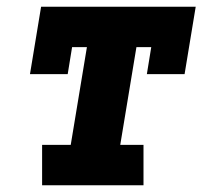

<svg xmlns="http://www.w3.org/2000/svg" viewBox="-20 -550 640 570"><path d="M105 0V-120H190L238 -410H194L181 -330H69L102 -530H561L528 -330H416L429 -410H385L337 -120H406V0Z"/></svg>

Font: Iosevka Slab HvExObl
Style: Regular
Weight: 900
Width: 7
Italic angle: -9°
Monospace: yes
Designer: Belleve Invis
Foundry: Belleve Invis
Version: Version 11.1.1; ttfautohint (v1.8.3)